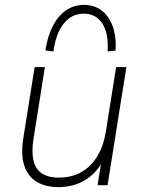

<svg xmlns="http://www.w3.org/2000/svg" viewBox="-20 -759 585 787"><path d="M219 8Q167 8 131 -13.5Q95 -35 80 -78.5Q65 -122 75 -189L122 -484H164L117 -188Q109 -135 117.5 -100Q126 -65 152 -48Q178 -31 220 -31Q275 -31 315 -54.5Q355 -78 380 -120.5Q405 -163 414 -220L456 -484H498L421 0H380L399 -120H410Q387 -60 337 -26Q287 8 219 8ZM199 -548 166 -552Q175 -611 196.5 -652.5Q218 -694 250.5 -716.5Q283 -739 324 -739Q366 -739 396 -716.5Q426 -694 441.5 -652.5Q457 -611 454 -552L421 -548Q426 -622 399.5 -662.5Q373 -703 323 -703Q274 -703 241.5 -662.5Q209 -622 199 -548Z"/></svg>

Font: Nunito Sans 12pt ExtraLight
Style: Italic
Weight: 200
Italic angle: -9°
Designer: Vernon Adams
Foundry: Vernon Adams
Version: Version 3.101;gftools[0.9.27]